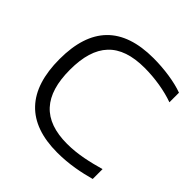

<svg xmlns="http://www.w3.org/2000/svg" viewBox="-181 -824 979 979"><g transform="rotate(45 308.0 -335.0)"><path d="M596 -577V-646C540 -667 457 -679 380 -679C154 -679 44 -564 44 -337C44 -108 154 9 373 9C460 9 534 -7 596 -24V-95C528 -76 456 -58 377 -58C202 -58 120 -150 120 -336C120 -522 202 -612 383 -612C457 -612 536 -599 596 -577Z"/></g></svg>

Font: LT Wave Text Light
Style: Regular
Weight: 300
Designer: Daniel Lyons
Version: Version 2.5 (Glyphs App)